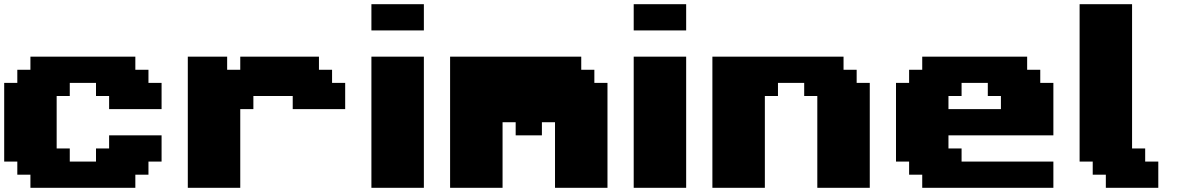

<svg xmlns="http://www.w3.org/2000/svg" viewBox="-20 -895 5665 915"><path d="M125 0H625V-62.5H687.5V-125H750V-250H500V-187.5H437.5V-125H312.5V-187.5H250V-437.5H312.5V-500H437.5V-437.5H500V-375H750V-500H687.5V-562.5H625V-625H125V-562.5H62.5V-500H0V-125H62.5V-62.5H125Z M875 0H1125V-375H1187.5V-437.5H1375V-375H1625V-500H1562.5V-562.5H1500V-625H1125V-562.5H1062.5V-625H875Z M1750 0H2000V-625H1750ZM1750 -750H2000V-875H1750Z M2625 0H2875V-500H2812.5V-562.5H2750V-625H2125V0H2375V-312.5H2437.5V-250H2562.5V-312.5H2625Z M3000 0H3250V-625H3000ZM3000 -750H3250V-875H3000Z M3875 0H4125V-500H4062.5V-562.5H4000V-625H3375V0H3625V-437.5H3687.5V-500H3812.5V-437.5H3875Z M4375 0H5000V-125H4562.5V-187.5H4500V-250H5000V-500H4937.5V-562.5H4875V-625H4375V-562.5H4312.5V-500H4250V-125H4312.5V-62.5H4375ZM4750 -375H4500V-437.5H4562.5V-500H4687.5V-437.5H4750Z M5250 0H5500V-125H5437.5V-187.5H5375V-875H5125V-125H5187.5V-62.5H5250Z"/></svg>

Font: Faithful 32x
Style: Bold
Weight: 400
Foundry: Faithful Resource Pack
Version: Version 1.0; January 27, 2023